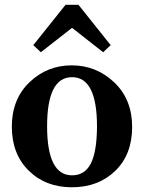

<svg xmlns="http://www.w3.org/2000/svg" viewBox="-20 -773 606 808"><path d="M460.9 -426.3Q536.1 -354.5 536.1 -238.8Q536.1 -122.6 464.8 -53.7Q393.6 15.1 282.7 15.1Q171.9 15.1 101.1 -54.7Q29.8 -124.5 29.8 -240.2Q29.8 -355.5 104 -426.8Q178.2 -498 281.7 -498Q385.3 -498 460.9 -426.3ZM283.2 -35.2Q336.9 -35.2 362.3 -85Q387.7 -134.8 388.2 -241.2Q388.2 -448.2 283.2 -448.2Q178.2 -448.2 178.2 -241.7Q178.2 -35.2 283.2 -35.2ZM414.1 -553.2 283.2 -655.8 151.9 -553.2 120.1 -583 255.9 -752.9H310.1L445.8 -583Z"/></svg>

Font: SourceSerifPro-Bold
Style: Bold
Weight: 700
Designer: Frank Grießhammer
Foundry: Adobe Systems Incorporated
Version: Version 1.014;PS Version 1.0;hotconv 1.0.73;makeotf.lib2.5.5